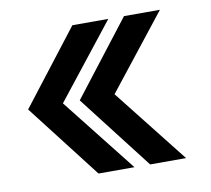

<svg xmlns="http://www.w3.org/2000/svg" viewBox="-64 -591 728 663"><g transform="rotate(-10 300.0 -260.0)"><path d="M230 0 29 -260 230 -520H356L151 -260L356 0ZM411 0 210 -260 411 -520H537L332 -260L537 0Z"/></g></svg>

Font: M PLUS Code Latin Expanded
Style: Bold
Weight: 700
Width: 7
Designer: Coji Morishita
Foundry: UNDERFOREST DESIGN
Version: Version 1.002; ttfautohint (v1.8.3)